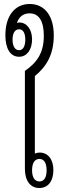

<svg xmlns="http://www.w3.org/2000/svg" viewBox="-20 -938 317 964"><path d="M129 -918C55 -918 7 -859 7 -761C7 -695 31 -653 76 -653C116 -653 141 -690 141 -740C141 -790 115 -825 77 -825C73 -825 69 -824 65 -823C75 -854 98 -871 128 -871C177 -871 200 -830 200 -758C200 -673 166 -624 105 -582V-90C105 -30 133 6 177 6C222 6 248 -29 248 -84C248 -138 221 -172 179 -172C170 -172 162 -170 155 -167V-556C212 -603 250 -662 250 -761C250 -856 206 -918 129 -918ZM76 -686C53 -686 43 -710 43 -739C43 -768 53 -791 76 -791C98 -791 107 -768 107 -739C107 -710 98 -686 76 -686ZM178 -140C202 -140 214 -118 214 -83C214 -48 202 -27 178 -27C154 -27 141 -48 141 -83C141 -119 154 -140 178 -140Z"/></svg>

Font: Noto Sans Thai Looped ExtraCondensed Light
Style: Regular
Weight: 300
Width: 2
Designer: Sasikarn Vongin, Ben Mitchell
Foundry: The Fontpad Ltd
Version: Version 1.001